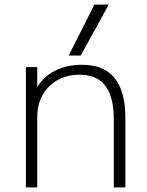

<svg xmlns="http://www.w3.org/2000/svg" viewBox="-20 -810 635 830"><path d="M92 0V-520H141V-436H143Q169 -480 219.5 -505Q270 -530 334 -530Q429 -530 475.5 -472.5Q522 -415 522 -300V0H472V-293Q472 -391 435.5 -439Q399 -487 324 -487Q270 -487 228.5 -463.5Q187 -440 164 -399Q141 -358 141 -303V0ZM329 -570H277L388 -790H450Z"/></svg>

Font: M PLUS 2 Light
Style: Regular
Weight: 300
Designer: Coji Morishita
Foundry: UNDERFOREST DESIGN
Version: Version 1.001